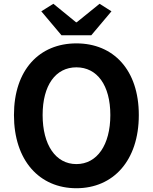

<svg xmlns="http://www.w3.org/2000/svg" viewBox="-20 -984 810 1018"><path d="M385 14C581 14 716 -133 716 -374C716 -614 581 -754 385 -754C189 -754 54 -614 54 -374C54 -133 189 14 385 14ZM385 -114C275 -114 206 -216 206 -374C206 -532 275 -627 385 -627C495 -627 565 -532 565 -374C565 -216 495 -114 385 -114ZM306 -797H464L571 -924L508 -964L387 -866H383L263 -964L199 -924Z"/></svg>

Font: Noto Sans CJK SC
Style: Bold
Weight: 700
Designer: Ryoko NISHIZUKA 西塚涼子 (kana, bopomofo & ideographs); Paul D. Hunt (Latin, Greek & Cyrillic); Sandoll Communications 산돌커뮤니
Foundry: Adobe
Version: Version 2.004;hotconv 1.0.118;makeotfexe 2.5.65603